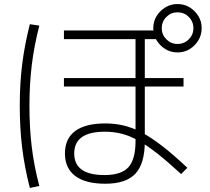

<svg xmlns="http://www.w3.org/2000/svg" viewBox="-20 -875 1040 952"><path d="M502 36Q404 36 353 -2.5Q302 -41 302 -114Q302 -188 353 -225.5Q404 -263 502 -263Q550 -263 594 -252.5Q638 -242 684 -217.5Q730 -193 785 -150.5Q840 -108 909 -43L878 -12Q812 -73 760.5 -113.5Q709 -154 666 -178Q623 -202 583 -212Q543 -222 500 -222Q348 -222 348 -114Q348 -7 498 -7Q582 -7 617 -46Q652 -85 652 -176V-681H297V-724H772V-681H698V-174Q698 -64 651.5 -14Q605 36 502 36ZM297 -446V-488H890V-446ZM860 -615Q827 -615 800 -631.5Q773 -648 756.5 -675Q740 -702 740 -735Q740 -769 756.5 -795.5Q773 -822 800 -838.5Q827 -855 860 -855Q894 -855 920.5 -838.5Q947 -822 963.5 -795.5Q980 -769 980 -735Q980 -702 963.5 -675Q947 -648 920.5 -631.5Q894 -615 860 -615ZM860 -657Q893 -657 916 -680Q939 -703 939 -735Q939 -768 916 -791Q893 -814 860 -814Q828 -814 805 -791Q782 -768 782 -735Q782 -703 805 -680Q828 -657 860 -657ZM128 57Q102 -44 90 -141.5Q78 -239 78 -350Q78 -460 90 -556.5Q102 -653 128 -755L175 -748Q149 -647 137.5 -552Q126 -457 126 -350Q126 -241 137.5 -146Q149 -51 175 47Z"/></svg>

Font: M PLUS 1 Thin Light
Style: Regular
Weight: 300
Version: Version 1.001